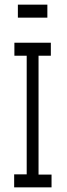

<svg xmlns="http://www.w3.org/2000/svg" viewBox="-20 -807 290 827"><path d="M57 -731H184V-787H57ZM41 0H202V-55H146V-567H199V-623H42V-567H95V-56H41Z"/></svg>

Font: Inconsolata UltraCondensed Thin
Style: Regular
Weight: 100
Width: 1
Monospace: yes
Designer: Raph Levien, Cyreal, Brenton Simpson
Foundry: Raph Levien, Cyreal, Google
Version: Version 3.100